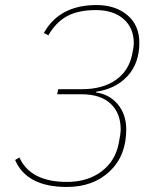

<svg xmlns="http://www.w3.org/2000/svg" viewBox="-20 -730 640 762"><path d="M211 -376H305Q386 -376 438 -411.5Q490 -447 504 -512Q511 -544 511 -558Q511 -619 470.5 -654.5Q430 -690 360 -690Q291 -690 246.5 -666Q202 -642 172 -590L154 -599Q216 -710 363 -710Q438 -710 485.5 -670Q533 -630 533 -560Q533 -480 487 -429Q441 -378 362 -366L361 -363Q414 -356 447.5 -316Q481 -276 481 -216Q481 -112 415.5 -50Q350 12 245 12Q86 12 40 -95L57 -105Q101 -8 246 -8Q327 -8 382 -49Q437 -90 451 -160Q459 -200 459 -216Q459 -281 419 -318.5Q379 -356 302 -356H207Z"/></svg>

Font: IBM Plex Sans Thin
Style: Italic
Weight: 100
Italic angle: -11.31°
Designer: Mike Abbink, Paul van der Laan, Pieter van Rosmalen
Foundry: Bold Monday
Version: Version 3.0